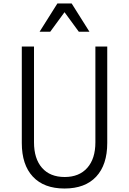

<svg xmlns="http://www.w3.org/2000/svg" viewBox="-20 -1067 740 1101"><path d="M105 -800H175V-251Q175 -157 221 -104.5Q267 -52 351 -52Q434 -52 480.5 -104.5Q527 -157 527 -251V-800H595V-247Q595 -122 531.5 -54Q468 14 350 14Q232 14 168.5 -54Q105 -122 105 -247ZM207 -885 309 -1047H391L493 -885H432L350 -997L268 -885Z"/></svg>

Font: Martian Mono ExtraLight
Style: Regular
Weight: 200
Monospace: yes
Designer: Roman Shamin
Foundry: Evil Martians
Version: Version 1.000; ttfautohint (v1.8.4.7-5d5b)